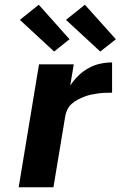

<svg xmlns="http://www.w3.org/2000/svg" viewBox="-20 -792 540 812"><path d="M59 0 145 -520H292L277 -430Q292 -453 311.5 -472Q331 -491 354.5 -504Q378 -517 403.5 -522.5Q429 -528 454 -528V-400Q439 -400 425 -399.5Q411 -399 396 -397Q381 -395 366.5 -392Q352 -389 337.5 -383.5Q323 -378 309.5 -371Q296 -364 284 -353.5Q272 -343 265 -329Q258 -315 256 -301L206 0ZM404 -574 259 -708 339 -772 470 -626ZM209 -574 64 -708 144 -772 274 -626Z"/></svg>

Font: Iosevka Aile Heavy Oblique
Style: Regular
Weight: 900
Italic angle: -9°
Designer: Belleve Invis
Foundry: Belleve Invis
Version: Version 31.1.0; ttfautohint (v1.8.4)